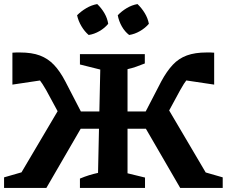

<svg xmlns="http://www.w3.org/2000/svg" viewBox="-21 -924 1115 944"><path d="M372 0V-46Q396 -56 417 -62.5Q438 -69 461 -74L472 -582L372 -607V-658H691V-612Q668 -603 648.5 -596Q629 -589 606 -584V-72L692 -51V0ZM547 -291V-376H761V-291ZM865 0 676 -326 790 -416 1024 -19 935 -92 1074 -52V0ZM769 -304 670 -327 772 -524Q799 -574 828.5 -605.5Q858 -637 898 -651.5Q938 -666 995 -666Q1004 -666 1013 -666Q1022 -666 1032 -665V-508L878 -531L936 -573Q919 -560 901 -537Q883 -514 865 -481ZM526 -291H311V-376H526ZM207 0H-1V-52L138 -92L50 -18L284 -414L396 -326ZM302 -304 206 -481Q188 -513 170 -536Q152 -559 135 -572L194 -531L40 -508V-665Q50 -666 59.5 -666Q69 -666 77 -666Q136 -666 175.5 -651Q215 -636 244.5 -605Q274 -574 300 -524L402 -327ZM457 -904Q478 -884 492.5 -859Q507 -834 511 -807Q494 -786 468 -771Q442 -756 415 -752Q395 -769 379.5 -795Q364 -821 358 -849Q378 -869 403.5 -884Q429 -899 457 -904ZM655 -904Q676 -884 691 -859Q706 -834 711 -807Q693 -786 667 -771Q641 -756 614 -752Q592 -769 577.5 -795Q563 -821 558 -849Q577 -869 602 -884Q627 -899 655 -904Z"/></svg>

Font: Piazzolla 24pt
Style: Bold
Weight: 700
Designer: Juan Pablo del Peral
Foundry: Huerta Tipografica
Version: Version 2.005